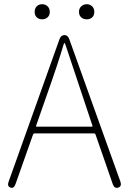

<svg xmlns="http://www.w3.org/2000/svg" viewBox="-20 -893 614 914"><path d="M30 0Q13 -6 21 -28L263 -706Q270 -726 287 -726Q303 -726 310 -706L553 -29Q561 -6 543 0Q525 6 517 -16L435 -252Q433 -258 427 -258H146Q139 -258 137 -252L54 -17Q46 6 30 0ZM152 -295Q150 -290 155 -290H417Q422 -290 420 -295L291 -682Q289 -688 287 -688Q285 -688 283 -682Q258 -596 201 -435ZM180.5 -801Q165 -801 155 -810.5Q145 -820 145 -836.5Q145 -853 155 -863Q165 -873 180.5 -873Q196 -873 206.5 -863Q217 -853 217 -836.5Q217 -820 206.5 -810.5Q196 -801 180.5 -801ZM393 -801Q377 -801 366.5 -810.5Q356 -820 356 -836.5Q356 -853 367 -863Q378 -873 393 -873Q408 -873 418.5 -863Q429 -853 429 -836.5Q429 -820 419 -810.5Q409 -801 393 -801Z"/></svg>

Font: Resource Han Rounded JP ExtraLight
Style: Regular
Weight: 250
Designer: Cyano Hao (round all glyphs); Ryoko NISHIZUKA 西塚涼子 (kana, bopomofo & ideographs); Paul D. Hunt (Latin, Greek & Cyrillic)
Foundry: Cyano Hao
Version: 0.990